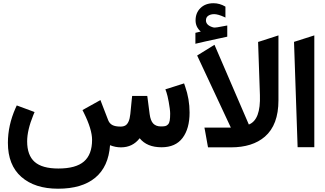

<svg xmlns="http://www.w3.org/2000/svg" viewBox="-20 -901 1989 1174"><path d="M834 -55.7Q791 0 719.7 0Q685.5 0 652.8 -13.2Q643.6 118.2 562.5 185.5Q481.4 252.9 335 252.9Q192.9 252.9 110.6 180.7Q28.3 108.4 28.3 -27.8Q28.3 -134.3 74.7 -239.3L82.5 -256.3L99.6 -250L172.4 -223.1L191.4 -215.8L183.6 -197.3Q146 -105 146 -36.6Q146 48.3 191.9 88.9Q237.8 129.4 336.9 129.4Q443.8 129.4 493.4 86.4Q543 43.5 543 -45.9Q543 -109.9 492.7 -211.4L484.4 -228L501 -237.3L574.7 -278.3L594.2 -289.1L602.1 -268.1L642.1 -164.6Q649.9 -145.5 667.5 -136.2Q685.1 -127 717.3 -127Q734.9 -127 746.6 -133.8Q758.3 -140.6 766.1 -158Q773.9 -175.3 776.9 -204.1L786.1 -296.9L788.1 -314.5H805.7H863.3H880.4L882.8 -297.4L895 -203.6Q900.4 -162.6 917.2 -145.3Q934.1 -127.9 963.9 -127.9Q981.4 -127.9 990.7 -130.1Q1000 -132.3 1007.6 -140.4Q1015.1 -148.4 1017.8 -164.1Q1020.5 -179.7 1020.5 -207Q1020.5 -219.2 1017.8 -239Q1015.1 -258.8 1011.7 -277.8Q1008.3 -296.9 1004.4 -313Q1000.5 -329.1 998 -335.9L991.2 -355L1010.7 -360.8L1087.4 -385.3L1105.5 -391.1L1111.8 -373Q1139.2 -295.4 1139.2 -212.9Q1139.2 -114.3 1096.2 -57.4Q1053.2 -0.5 967.8 -0.5Q878.4 -0.5 834 -55.7Z M1501.5 -139.6Q1574.7 -168 1569.3 -319.8L1558.1 -644.5L1572.3 -648.9L1657.2 -676.3L1682.6 -684.6V-657.7V-287.6Q1682.6 -137.2 1599.6 -65.4Q1523.9 0 1392.1 0H1268.1H1252L1249 -16.1L1234.4 -97.7L1230 -120.6H1253.4H1391.6L1185.5 -561.5L1199.7 -570.3L1271.5 -614.7L1291.5 -627ZM1207.5 -708Q1175.8 -735.8 1175.8 -776.4Q1175.8 -822.8 1206.1 -852.1Q1236.3 -881.3 1285.6 -881.3Q1304.2 -881.3 1322.3 -876.2Q1340.3 -871.1 1356 -861.8L1358.4 -860.4V-857.4V-801.3V-793.5L1351.6 -796.9Q1313 -814.5 1289.6 -814.5Q1268.1 -814.5 1253.7 -804.9Q1239.3 -795.4 1239.3 -776.4Q1239.3 -746.1 1283.7 -733.4Q1286.1 -732.4 1293 -732.4Q1298.3 -732.4 1309.1 -734.1Q1319.8 -735.8 1336.2 -739Q1352.5 -742.2 1363.8 -744.1L1369.6 -745.1V-739.3V-680.7V-676.8L1365.7 -675.8Q1344.2 -670.9 1306.9 -663.1Q1269.5 -655.3 1238.5 -648.2Q1207.5 -641.1 1180.7 -634.8L1174.8 -633.3V-639.2V-696.3V-700.2L1178.7 -701.2Q1184.1 -702.6 1194.8 -705.1Q1205.6 -707.5 1207.5 -708Z M1777.8 -645 1901.9 -684.6V-1H1799.8Z"/></svg>

Font: Samim FD-WOL
Style: Bold-FD-WOL
Weight: 700
Foundry: DejaVu fonts team - Redesigned by Saber Rastikerdar
Version: Version 4.0.5